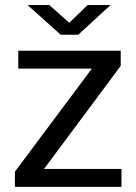

<svg xmlns="http://www.w3.org/2000/svg" viewBox="-20 -726 530 746"><path d="M38 -59 337 -459.5H51V-529H449V-470L151 -69.5H452V0H38ZM87 -706.5H171.5L249 -637.5L320.5 -706.5H409.5L284 -591H216Z"/></svg>

Font: 1883 Sans
Style: Regular
Weight: 400
Designer: 1883 Sans project is a fork of Public Sans.
Version: Version 1.009